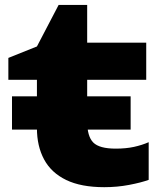

<svg xmlns="http://www.w3.org/2000/svg" viewBox="-20 -745 655 781"><path d="M28.8 -353.2H511.4V-217.8H28.8ZM14 -420.4V-509.4L130.2 -556L218.4 -724.8H334.6V-571.4H574.8V-420.4H334.6V-251.6Q334.6 -190.2 359.4 -165.3Q384.2 -140.4 450.8 -140.4Q492.4 -140.4 524.9 -147.5Q557.4 -154.6 584.8 -166.6V-13.4Q554 -2.2 505.3 7.1Q456.6 16.4 404.2 16.4Q309.8 16.4 249.2 -12.9Q188.6 -42.2 159.4 -96.4Q130.2 -150.6 130.2 -223.8V-420.4Z"/></svg>

Font: Unbounded
Style: Regular
Weight: 400
Designer: Luke Prowse, Jean-Baptiste Morizot, Fátima Lázaro, Florian Runge
Foundry: NaN
Version: Version 1.701;gftools[0.9.28.dev5+ged2979d]